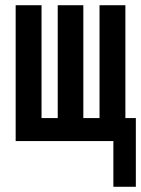

<svg xmlns="http://www.w3.org/2000/svg" viewBox="-20 -540 540 735"><path d="M414 175V0H40V-520H139V-88H201V-520H299V-88H361V-520H460V-88H500V175Z"/></svg>

Font: Iosevka SS04 Semibold
Style: Regular
Weight: 600
Monospace: yes
Designer: Belleve Invis
Foundry: Belleve Invis
Version: Version 19.0.0; ttfautohint (v1.8.4)